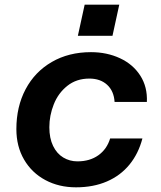

<svg xmlns="http://www.w3.org/2000/svg" viewBox="-20 -789 690 821"><path d="M50 -237Q50 -333 89.5 -407.5Q129 -482 201.5 -524Q274 -566 369 -566Q437 -566 493 -540Q549 -514 580 -465.5Q611 -417 608 -353H470Q467 -400 438 -426.5Q409 -453 362 -453Q307 -453 268 -422Q229 -391 210 -343Q191 -295 191 -245Q191 -198 207 -165Q223 -132 250.5 -115.5Q278 -99 311 -99Q364 -99 400.5 -125Q437 -151 451 -197H589Q572 -132 533.5 -85Q495 -38 437 -13Q379 12 305 12Q232 12 174 -19Q116 -50 83 -106.5Q50 -163 50 -237ZM342 -769H490L461 -636H313Z"/></svg>

Font: Azeret Mono SemiBold
Style: Italic
Weight: 600
Italic angle: -12°
Designer: Martin Vácha
Foundry: Displaay
Version: Version 1.000; Glyphs 3.0.3, build 3074